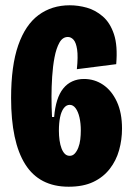

<svg xmlns="http://www.w3.org/2000/svg" viewBox="-20 -693 498 727"><path d="M240 14Q129 14 75.5 -71Q22 -156 22 -322Q22 -444 49 -521.5Q76 -599 126 -636Q176 -673 244 -673Q276 -673 308.5 -664Q341 -655 369 -631Q397 -607 411.5 -563.5Q426 -520 420 -450L271 -431Q276 -479 272 -505.5Q268 -532 258.5 -542.5Q249 -553 237 -553Q217 -553 205 -531.5Q193 -510 186.5 -476Q180 -442 177.5 -402.5Q175 -363 175 -328Q175 -311 175.5 -287Q176 -263 177 -250H185Q188 -286 196.5 -313Q205 -340 219.5 -358Q234 -376 254 -385Q274 -394 298 -394Q338 -394 370.5 -372Q403 -350 422.5 -308Q442 -266 442 -206Q442 -164 431 -124.5Q420 -85 395.5 -53.5Q371 -22 333 -4Q295 14 240 14ZM244 -103Q255 -103 263 -111.5Q271 -120 276.5 -134Q282 -148 284 -165Q286 -182 286 -199Q286 -226 281 -248Q276 -270 266.5 -283Q257 -296 244 -296Q231 -296 221.5 -283.5Q212 -271 207.5 -249Q203 -227 203 -198Q203 -179 205.5 -161.5Q208 -144 213 -131Q218 -118 225.5 -110.5Q233 -103 244 -103Z"/></svg>

Font: Bricolage Grotesque 72pt Condensed ExtraBold
Style: Regular
Weight: 800
Width: 3
Designer: Mathieu Triay
Foundry: Atelier Triay
Version: Version 1.001;gftools[0.9.33.dev8+g029e19f]